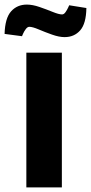

<svg xmlns="http://www.w3.org/2000/svg" viewBox="-37 -818 397 838"><path d="M245 -656Q221 -656 190 -667Q159 -678 132 -689.5Q105 -701 91 -701Q83 -701 75.5 -691Q68 -681 63.5 -670.5Q59 -660 59 -660L-17 -670Q-15 -739 11.5 -768.5Q38 -798 80 -798Q105 -798 135.5 -787.5Q166 -777 193 -766Q220 -755 234 -755Q242 -755 249 -765Q256 -775 260.5 -785Q265 -795 265 -795L340 -783Q339 -715 313 -685.5Q287 -656 245 -656ZM78 0V-588H233V0Z"/></svg>

Font: Ruda SemiBold
Style: Bold
Weight: 900
Designer: Mariela Monsalve and Angelina Sanchez
Foundry: Mariela Monsalve and Angelina Sanchez
Version: Version 2.000